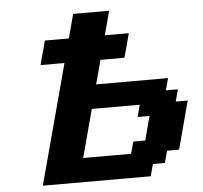

<svg xmlns="http://www.w3.org/2000/svg" viewBox="-58 -936 1053 997"><g transform="rotate(-5 468.5 -437.5)"><path d="M125 0H687.5L704.1 -62.5H766.6L783.7 -125H846.2Q857.4 -166.5 879.6 -249.8Q901.9 -333 913.1 -375H850.6L867.2 -437.5H804.7L821.3 -500H446.3Q452.1 -520.5 463.4 -562.3Q474.6 -604 480 -625H605Q610.8 -645.5 622.1 -687.5Q633.3 -729.5 638.7 -750H513.7Q519.5 -771 530.5 -812.5Q541.5 -854 546.9 -875H359.4Q354 -854 343 -812.5Q332 -771 326.2 -750H201.2Q195.8 -729.5 184.6 -687.7Q173.3 -646 167.5 -625H292.5Q264.6 -520.5 208.7 -312.3Q152.8 -104 125 0ZM596.2 -125H346.2Q357.4 -167 379.6 -250Q401.9 -333 413.1 -375H663.1L646 -312.5H708.5Q702.6 -292 691.7 -250.2Q680.7 -208.5 675.3 -187.5H612.8Z"/></g></svg>

Font: Faithful 32x
Style: SemiboldOblique
Weight: 400
Foundry: Faithful Resource Pack
Version: Version 1.0; January 27, 2023